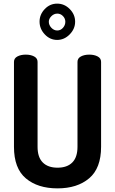

<svg xmlns="http://www.w3.org/2000/svg" viewBox="-20 -1032 634 1058"><path d="M394 -912.5Q394 -873 364.1 -842.5Q334.2 -812 295 -812Q255.6 -812 226.8 -842.5Q198 -873 198 -913Q198 -952 226.5 -982Q255 -1012 295 -1012Q335 -1012 364.5 -982Q394 -952 394 -912.5ZM296 -957Q277.3 -957 263.2 -942.9Q249 -928.8 249 -912.1Q249 -894 263 -879Q277.1 -864 295.5 -864Q314 -864 327 -878.7Q340 -893.4 340 -912Q340 -930 326.9 -943.5Q313.7 -957 296 -957ZM472 -731Q499 -731 518 -721Q537 -711 537 -691V-223Q537 -105 471.3 -49.5Q405.7 6 296.8 6Q188 6 122.5 -49.1Q57 -104.1 57 -223V-691Q57 -711 76 -721Q95 -731 122 -731Q149 -731 168 -721Q187 -711 187 -691V-223Q187 -165.5 215.6 -136.8Q244.2 -108 297.1 -108Q350 -108 378.5 -136.8Q407 -165.5 407 -223V-691Q407 -711 426 -721Q445 -731 472 -731Z"/></svg>

Font: Dosis
Style: Regular
Weight: 400
Designer: Edgar Tolentino, Pablo Impallari, Igino Marini
Foundry: Edgar Tolentino, Pablo Impallari, Igino Marini
Version: Version 1.007;Glyphs 3.1.1 (3134)